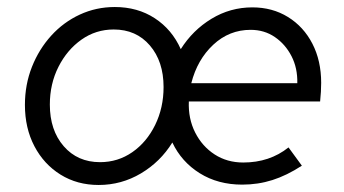

<svg xmlns="http://www.w3.org/2000/svg" viewBox="-20 -517 981 547"><path d="M261 10Q200 10 152.5 -19.5Q105 -49 78 -100.5Q51 -152 51 -218Q51 -276 71 -326.5Q91 -377 126 -415.5Q161 -454 207.5 -475.5Q254 -497 307 -497Q372 -497 421 -465Q470 -433 495 -377Q529 -431 582.5 -463.5Q636 -496 699 -496Q756 -496 800.5 -468.5Q845 -441 870 -392.5Q895 -344 895 -281Q895 -257 892 -228H518Q516 -179 536 -139.5Q556 -100 591.5 -77Q627 -54 673 -54Q748 -54 802 -97L840 -45Q797 -17 756 -4Q715 9 670 9Q601 9 549 -23.5Q497 -56 471 -111Q437 -56 381.5 -23Q326 10 261 10ZM265 -55Q316 -55 357 -83.5Q398 -112 422 -161Q446 -210 446 -269Q446 -342 407 -387.5Q368 -433 304 -433Q253 -433 212 -404Q171 -375 146.5 -326.5Q122 -278 122 -219Q122 -146 161.5 -100.5Q201 -55 265 -55ZM694 -432Q633 -432 587.5 -389.5Q542 -347 525 -280H827Q828 -323 810.5 -357Q793 -391 763 -411.5Q733 -432 694 -432Z"/></svg>

Font: Red Hat Text VF
Style: Italic
Weight: 400
Italic angle: -12°
Designer: Pentagram, MCKL
Foundry: Pentagram, MCKL
Version: Version 1.023